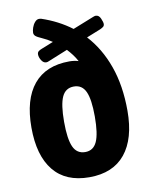

<svg xmlns="http://www.w3.org/2000/svg" viewBox="-85 -810 690 880"><g transform="rotate(-10 260.0 -369.5)"><path d="M260 8Q150 8 93.5 -62Q37 -132 37 -262Q37 -393 94 -462Q151 -531 261 -531Q282 -531 303 -525Q294 -542 283 -556.5Q272 -571 259 -585L168 -548Q162 -545 156 -545Q143 -545 134 -559.5Q125 -574 125 -587Q125 -596 130.5 -601Q136 -606 147 -610L202 -632Q178 -648 157 -657Q134 -667 127 -673.5Q120 -680 120 -689Q120 -699 124.5 -712.5Q129 -726 138 -736.5Q147 -747 158 -747Q164 -747 167 -746Q245 -720 306 -674L404 -713Q409 -715 411.5 -715.5Q414 -716 416 -716Q431 -716 438.5 -698.5Q446 -681 446 -673Q446 -664 440 -659.5Q434 -655 425 -651L360 -625Q419 -561 451.5 -470Q484 -379 484 -262Q484 -132 427 -62Q370 8 260 8ZM261 -109Q299 -109 315.5 -145.5Q332 -182 332 -262Q332 -342 315.5 -378Q299 -414 261 -414Q222 -414 205.5 -378Q189 -342 189 -262Q189 -182 205.5 -145.5Q222 -109 261 -109Z"/></g></svg>

Font: Asap Semi Condensed
Style: Bold
Weight: 700
Width: 4
Designer: Pablo Cosgaya
Foundry: Omnibus-Type
Version: Version 3.001; ttfautohint (v1.8.4.7-5d5b)